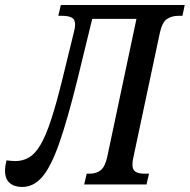

<svg xmlns="http://www.w3.org/2000/svg" viewBox="-55 -734 755 764"><path d="M33 10Q2 10 -16.5 -6Q-35 -22 -35 -55Q-35 -73 -29 -96Q-20 -95 -12 -94Q-4 -93 5 -93Q36 -93 60.5 -107.5Q85 -122 106 -157.5Q127 -193 148 -256.5Q169 -320 193 -418L239 -606Q244 -624 244 -635Q244 -657 230 -664Q216 -671 195 -671H177L187 -714H680L671 -671H654Q628 -671 609 -658Q590 -645 581 -603L476 -109Q472 -93 472 -79Q472 -58 484.5 -50.5Q497 -43 517 -43H538L528 0H280L290 -43H303Q328 -43 345.5 -56.5Q363 -70 372 -111L488 -659H312L252 -413Q213 -256 180.5 -163.5Q148 -71 113.5 -30.5Q79 10 33 10Z"/></svg>

Font: Noto Serif ExtraCondensed Medium
Style: Italic
Weight: 500
Width: 2
Italic angle: -12°
Designer: Monotype Design Team
Foundry: Monotype Imaging Inc.
Version: Version 2.013; ttfautohint (v1.8.4.7-5d5b)